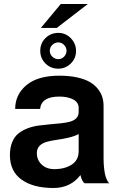

<svg xmlns="http://www.w3.org/2000/svg" viewBox="-20 -920 606 964"><path d="M375 -377.9Q375 -405.8 347.9 -420.4Q320.8 -435.1 277.8 -435.1Q188 -435.1 181.2 -373H56.2Q56.2 -445.3 113 -492.7Q169.9 -540 277.8 -540Q327.6 -540 366.5 -531.5Q405.3 -522.9 429.9 -508.8Q454.6 -494.6 470.7 -474.6Q486.8 -454.6 493.4 -433.3Q500 -412.1 500 -388.2V-125Q500 -94.2 503.2 -70.1Q506.3 -45.9 510.5 -33.4Q514.6 -21 519 -12.7Q523.4 -4.4 526.4 -2L529.8 0H404.8Q392.6 -6.8 383.8 -41Q334.5 23.9 248 23.9Q147 23.9 88.4 -18.1Q29.8 -60.1 29.8 -141.1Q29.8 -179.2 41.5 -207Q53.2 -234.9 73.2 -250.5Q93.3 -266.1 119.1 -275.9Q145 -285.6 173.8 -289.6Q202.6 -293.5 231.2 -295.9Q259.8 -298.3 285.6 -301Q311.5 -303.7 331.5 -309.1Q351.6 -314.5 363.3 -326.7Q375 -338.9 375 -357.9ZM375 -161.1V-247.1Q354.5 -235.8 323.7 -228.8Q293 -221.7 267.1 -218.3Q241.2 -214.8 217 -208.5Q192.9 -202.1 179 -188.2Q165 -174.3 165 -150.9Q165 -116.7 189.2 -93.8Q213.4 -70.8 252.9 -70.8Q305.2 -70.8 340.1 -93.5Q375 -116.2 375 -161.1ZM420.9 -899.9 265.1 -779.8H185.1L285.2 -899.9ZM182.1 -665Q182.1 -703.1 208.5 -729Q234.9 -754.9 272.9 -754.9Q309.6 -754.9 335.7 -728Q361.8 -701.2 361.8 -664.1Q361.8 -627 335.4 -601.1Q309.1 -575.2 272 -575.2Q234.4 -575.2 208.3 -601.3Q182.1 -627.4 182.1 -665ZM272.9 -707Q255.4 -707 242.7 -694.6Q230 -682.1 230 -665Q230 -647.9 242.7 -635.5Q255.4 -623 272.9 -623Q289.6 -623 301.8 -635.7Q314 -648.4 314 -665Q314 -681.6 301.8 -694.3Q289.6 -707 272.9 -707Z"/></svg>

Font: Miedinger*
Style: Bold
Weight: 700
Version: Version 001.000